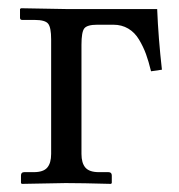

<svg xmlns="http://www.w3.org/2000/svg" viewBox="-20 -451 442 473"><path d="M106 -71.8V-354Q106 -383.3 98.6 -392.6Q91.3 -401.9 65.4 -401.9H34.7Q29.3 -401.9 29.3 -407.2V-428.7L31.7 -430.7L143.6 -428.7H367.2Q370.1 -356.9 378.9 -279.3L352.1 -275.4Q346.2 -299.8 339.6 -317.9Q333 -335.9 322.5 -353.5Q312 -371.1 295.9 -380.6Q279.8 -390.1 259.3 -390.1H219.7Q194.8 -390.1 187.7 -381.1Q180.7 -372.1 180.7 -340.8V-71.8Q180.7 -49.3 190.4 -38.1Q200.2 -26.9 223.6 -26.9H247.1Q255.4 -26.9 255.4 -18.6V0L253.4 2Q180.7 0 141.6 0L33.7 2L31.7 0V-18.6Q31.7 -26.9 39.6 -26.9H63Q86.9 -26.9 96.4 -38.1Q106 -49.3 106 -71.8Z"/></svg>

Font: Libertinage
Style: l
Weight: 400
Designer: OSP
Foundry: OSP
Version: Version 1.0; 2008; OFL relea